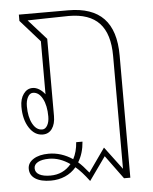

<svg xmlns="http://www.w3.org/2000/svg" viewBox="-56 -613 724 910"><g transform="rotate(-5 306.0 -158.0)"><path d="M415 138 336 249Q301 202 272 178Q250 204 219 217.5Q188 231 151 231Q104 231 77.5 214Q51 197 51 166Q51 138 78.5 120.5Q106 103 151 103Q211 103 265 139Q283 105 286 60H316Q312 115 287 156Q308 174 336 209L415 97L496 205V-332Q496 -437 448.5 -488Q401 -539 303 -539L194 -537Q134 -535 107 -535L192 -440V-73Q192 -35 176 -12.5Q160 10 132 10Q93 10 67.5 -29.5Q42 -69 42 -130Q42 -167 59 -190.5Q76 -214 102 -214Q118 -214 133.5 -204.5Q149 -195 161 -179V-431L68 -536V-566H303Q416 -566 471.5 -508Q527 -450 527 -332V250H497ZM165 -73Q165 -125 147.5 -158Q130 -191 102 -191Q87 -191 77.5 -173.5Q68 -156 68 -130Q68 -79 85.5 -46.5Q103 -14 131 -14Q146 -14 155.5 -30.5Q165 -47 165 -73ZM250 161Q201 127 151 127Q117 127 98 137.5Q79 148 79 166Q79 186 98 196.5Q117 207 151 207Q212 207 250 161Z"/></g></svg>

Font: KoHo ExtraLight
Style: Regular
Weight: 275
Version: Version 1.000; ttfautohint (v1.6)